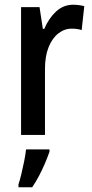

<svg xmlns="http://www.w3.org/2000/svg" viewBox="-20 -570 389 811"><path d="M289 -550Q300 -550 312.5 -548.5Q325 -547 336 -544L325 -443Q316 -446 305 -447.5Q294 -449 283 -449Q252 -449 226 -428.5Q200 -408 185 -370Q170 -332 170 -279V0H69V-540H147L161 -448H167Q186 -493 217 -521.5Q248 -550 289 -550ZM189 71Q181 94 169.5 121Q158 148 144.5 173.5Q131 199 116 221H58V209Q64 191 70.5 164Q77 137 82.5 109Q88 81 90 61H189Z"/></svg>

Font: Noto Sans Bengali Condensed Medium
Style: Regular
Weight: 500
Width: 3
Designer: Jelle Bosma - Monotype Design Team
Foundry: Monotype Imaging Inc.
Version: Version 2.003